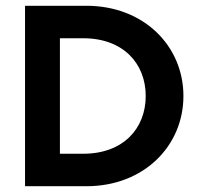

<svg xmlns="http://www.w3.org/2000/svg" viewBox="-20 -645 693 665"><path d="M66.7 0H279.2C478.5 0 615.3 -139.6 615.3 -312.5C615.3 -485.4 478.5 -625 279.2 -625H66.7ZM187.5 -112.5V-512.5H268.1C408.3 -512.5 484.7 -423.6 484.7 -312.5C484.7 -201.4 408.3 -112.5 268.1 -112.5Z"/></svg>

Font: Afacad
Style: Bold
Weight: 700
Designer: Kristian Moeller
Foundry: Dicotype
Version: Version 1.000